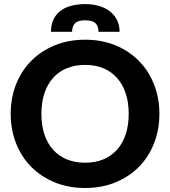

<svg xmlns="http://www.w3.org/2000/svg" viewBox="-20 -932 851 960"><path d="M33.5 0ZM777 -363Q777 -283.5 750.2 -215.5Q723.5 -147.5 674.8 -98Q626 -48.5 557.5 -20.2Q489 8 405.5 8Q322 8 253.5 -20.2Q185 -48.5 136 -98Q87 -147.5 60.2 -215.5Q33.5 -283.5 33.5 -363Q33.5 -442.5 60.2 -510.2Q87 -578 136 -627.5Q185 -677 253.5 -705.2Q322 -733.5 405.5 -733.5Q489 -733.5 557.5 -705.2Q626 -677 674.8 -627.2Q723.5 -577.5 750.2 -509.8Q777 -442 777 -363ZM623.5 -363Q623.5 -420 608.5 -465.2Q593.5 -510.5 565.2 -542.2Q537 -574 496.8 -590.8Q456.5 -607.5 405.5 -607.5Q354.5 -607.5 314 -590.8Q273.5 -574 245.2 -542.2Q217 -510.5 202 -465.2Q187 -420 187 -363Q187 -305.5 202 -260.2Q217 -215 245.2 -183.5Q273.5 -152 314 -135.2Q354.5 -118.5 405.5 -118.5Q456.5 -118.5 496.8 -135.2Q537 -152 565.2 -183.5Q593.5 -215 608.5 -260.2Q623.5 -305.5 623.5 -363ZM406.5 -911.5Q444.5 -911.5 476.2 -902Q508 -892.5 530.5 -874.5Q553 -856.5 565.5 -830.8Q578 -805 578 -773H472.5Q472.5 -800.5 458 -815.5Q443.5 -830.5 406.5 -830.5Q369.5 -830.5 355 -815.5Q340.5 -800.5 340.5 -773H235Q235 -808.5 247.5 -834.8Q260 -861 282.5 -878Q305 -895 336.5 -903.2Q368 -911.5 406.5 -911.5Z"/></svg>

Font: Lato Heavy
Style: Regular
Weight: 800
Designer: Lukasz Dziedzic
Foundry: tyPoland Lukasz Dziedzic
Version: Version 2.007; 2014-02-27